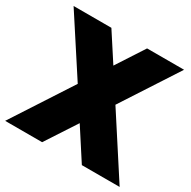

<svg xmlns="http://www.w3.org/2000/svg" viewBox="-162 -877 1031 1034"><g transform="rotate(30 354.0 -360.0)"><path d="M475 0H710L469 -372L695 -720H465L354 -549L243 -720H8L237 -368L-2 0H228L352 -190Z"/></g></svg>

Font: Aspekta 900
Style: Regular
Weight: 900
Designer: Ivo Dolenc
Version: Version 2.000